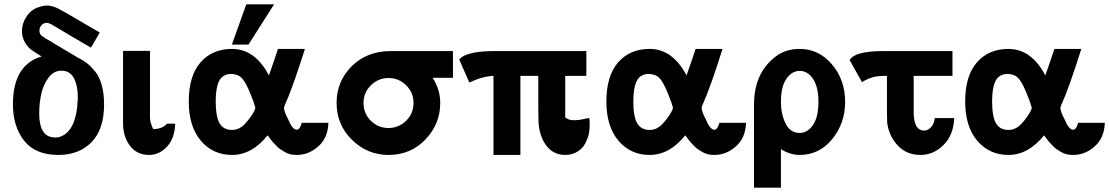

<svg xmlns="http://www.w3.org/2000/svg" viewBox="-20 -709 5147 891"><path d="M40 -225Q40 -408 173 -447Q140 -467 124 -479Q108 -491 95 -513.5Q82 -536 82 -565Q82 -601 103.5 -633Q125 -665 160 -676Q186 -685 205 -683Q227 -681 251.5 -668.5Q276 -656 347 -614L443 -558L402 -488L306 -544Q235 -587 220.5 -595Q206 -603 197 -603Q182 -603 172.5 -592Q163 -581 163 -567Q163 -552 173 -543.5Q183 -535 220 -514Q228 -509 233 -506Q303 -464 339 -443Q341 -441 347 -439Q368 -428 384.5 -415Q401 -402 421 -378Q441 -354 452 -314.5Q463 -275 463 -224Q463 -109 405 -49.5Q347 10 251 10Q144 10 92 -56Q40 -122 40 -225ZM162 -182Q162 -80 224 -72Q241 -69 255 -73Q335 -97 341 -250Q341 -276 340 -284Q330 -381 265 -381Q229 -381 205 -348.5Q181 -316 171.5 -273Q162 -230 162 -182Z M551 -137V-473H676V-170V-164Q676 -140 691 -110Q733 -110 755 -135H793Q791 -67 755 -28.5Q719 10 672 10Q615 10 583 -32.5Q551 -75 551 -137Z M1056 -502 1123 -689H1252L1133 -502ZM856 -238Q856 -357 910.5 -419.5Q965 -482 1057 -482Q1163 -482 1228 -359Q1262 -456 1270 -482H1395Q1337 -298 1302 -222Q1298 -212 1298 -209Q1298 -191 1317 -156Q1337 -107 1357 -107Q1372 -107 1380 -139H1504Q1502 -70 1457.5 -30Q1413 10 1357 10Q1342 10 1328 7Q1314 4 1301.5 -3.5Q1289 -11 1280 -17Q1271 -23 1260.5 -34.5Q1250 -46 1245.5 -50.5Q1241 -55 1232 -68L1222 -81Q1149 10 1057 10Q968 10 912 -56Q856 -122 856 -238ZM981 -239Q981 -168 999 -137Q1017 -106 1057 -106Q1091 -106 1118 -135.5Q1145 -165 1161 -196Q1162 -199 1163.5 -203.5Q1165 -208 1165 -209Q1161 -227 1144 -269Q1126 -315 1109.5 -338Q1093 -361 1068 -364Q1062 -366 1048 -366Q1011 -363 996 -331.5Q981 -300 981 -239Z M1794 -472H2082V-348H1988Q2023 -292 2023 -231Q2023 -134 1954.5 -62Q1886 10 1783 10Q1685 10 1613.5 -60Q1542 -130 1542 -231Q1542 -332 1612.5 -402Q1683 -472 1794 -472ZM1783 -115Q1830 -115 1864.5 -148.5Q1899 -182 1899 -231Q1899 -279 1865 -313Q1831 -347 1783 -347Q1736 -347 1701.5 -313.5Q1667 -280 1667 -231Q1667 -182 1701 -148.5Q1735 -115 1783 -115Z M2111 -433Q2116 -439 2124 -444.5Q2132 -450 2140.5 -453.5Q2149 -457 2160.5 -460Q2172 -463 2181.5 -465Q2191 -467 2204.5 -468.5Q2218 -470 2226.5 -470.5Q2235 -471 2249 -471.5Q2263 -472 2268.5 -472Q2274 -472 2287 -472Q2300 -472 2301 -472H2701V-357H2603V-164Q2618 -151 2646 -151Q2665 -151 2686.5 -156Q2708 -161 2715 -161Q2721 -97 2703 -59Q2691 -26 2664 -8Q2637 10 2604 10Q2548 10 2515.5 -33Q2483 -76 2479 -143Q2478 -168 2478 -219V-357H2395V10H2270V-357Q2219 -355 2158 -326Z M2794 -238Q2794 -357 2848.5 -419.5Q2903 -482 2995 -482Q3101 -482 3166 -359Q3200 -456 3208 -482H3333Q3275 -298 3240 -222Q3236 -212 3236 -209Q3236 -191 3255 -156Q3275 -107 3295 -107Q3310 -107 3318 -139H3442Q3440 -70 3395.5 -30Q3351 10 3295 10Q3280 10 3266 7Q3252 4 3239.5 -3.5Q3227 -11 3218 -17Q3209 -23 3198.5 -34.5Q3188 -46 3183.5 -50.5Q3179 -55 3170 -68L3160 -81Q3087 10 2995 10Q2906 10 2850 -56Q2794 -122 2794 -238ZM2919 -239Q2919 -168 2937 -137Q2955 -106 2995 -106Q3029 -106 3056 -135.5Q3083 -165 3099 -196Q3100 -199 3101.5 -203.5Q3103 -208 3103 -209Q3099 -227 3082 -269Q3064 -315 3047.5 -338Q3031 -361 3006 -364Q3000 -366 2986 -366Q2949 -363 2934 -331.5Q2919 -300 2919 -239Z M3479 162V-222Q3479 -304 3509 -363Q3534 -412 3580 -447Q3626 -482 3691 -482Q3780 -482 3841 -410Q3902 -338 3902 -236Q3902 -137 3842 -63.5Q3782 10 3691 10Q3646 10 3604 -17V162ZM3604 -236Q3604 -180 3625.5 -136Q3647 -92 3691 -92Q3727 -92 3752.5 -128.5Q3778 -165 3778 -236Q3778 -306 3753 -343Q3728 -380 3691 -380Q3655 -380 3629.5 -343.5Q3604 -307 3604 -236Z M3923 -430Q3946 -472 4079 -472H4400V-357H4220V-190Q4220 -103 4269 -103Q4285 -103 4300 -118Q4315 -133 4318 -161H4408Q4405 -82 4358.5 -36Q4312 10 4252 10Q4186 10 4145 -35Q4104 -80 4097 -141Q4096 -158 4096 -195V-357Q4075 -357 4058 -355.5Q4041 -354 4028.5 -350Q4016 -346 4009.5 -343.5Q4003 -341 3992.5 -335Q3982 -329 3980 -328Z M4459 -238Q4459 -357 4513.5 -419.5Q4568 -482 4660 -482Q4766 -482 4831 -359Q4865 -456 4873 -482H4998Q4940 -298 4905 -222Q4901 -212 4901 -209Q4901 -191 4920 -156Q4940 -107 4960 -107Q4975 -107 4983 -139H5107Q5105 -70 5060.5 -30Q5016 10 4960 10Q4945 10 4931 7Q4917 4 4904.5 -3.5Q4892 -11 4883 -17Q4874 -23 4863.5 -34.5Q4853 -46 4848.5 -50.5Q4844 -55 4835 -68L4825 -81Q4752 10 4660 10Q4571 10 4515 -56Q4459 -122 4459 -238ZM4584 -239Q4584 -168 4602 -137Q4620 -106 4660 -106Q4694 -106 4721 -135.5Q4748 -165 4764 -196Q4765 -199 4766.5 -203.5Q4768 -208 4768 -209Q4764 -227 4747 -269Q4729 -315 4712.5 -338Q4696 -361 4671 -364Q4665 -366 4651 -366Q4614 -363 4599 -331.5Q4584 -300 4584 -239Z"/></svg>

Font: Coval
Style: Bold
Weight: 700
Foundry: Context Ltd
Version: Version 001.000